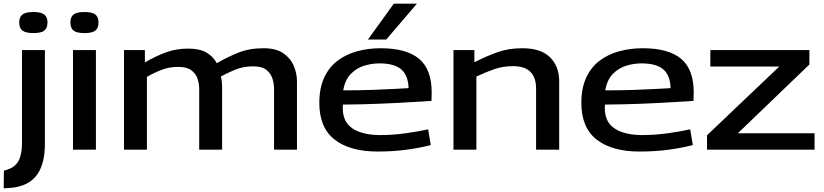

<svg xmlns="http://www.w3.org/2000/svg" viewBox="-34 -810 4458 1039"><path d="M147 -631Q105 -631 87.5 -644.5Q70 -658 70 -688Q70 -718 87.5 -731.5Q105 -745 147 -745Q188 -745 205.5 -731.5Q223 -718 223 -688Q223 -658 206 -644.5Q189 -631 147 -631ZM209 -539V-32Q209 70 171 129Q133 188 51 203Q37 206 19 207Q1 208 -14 209L-13 113Q-1 111 11 106Q49 93 67 59Q85 25 85 -36V-539Z M423 -631Q381 -631 364 -644.5Q347 -658 347 -688Q347 -718 364 -731.5Q381 -745 423 -745Q465 -745 482 -731.5Q499 -718 499 -688Q499 -658 482 -644.5Q465 -631 423 -631ZM361 0V-539H485V0Z M637 0V-539H750V-472Q808 -506 863.5 -526.5Q919 -547 984 -547Q1047 -547 1083.5 -525.5Q1120 -504 1139 -468Q1196 -501 1255.5 -525Q1315 -549 1392 -549Q1460 -549 1499.5 -521.5Q1539 -494 1556 -453Q1573 -412 1573 -370V0H1449V-330Q1449 -356 1440.5 -384Q1432 -412 1408 -431.5Q1384 -451 1336 -451Q1282 -451 1238 -432.5Q1194 -414 1161 -396Q1165 -382 1166.5 -367Q1168 -352 1168 -340V0H1044V-328Q1044 -355 1035.5 -382.5Q1027 -410 1002.5 -429Q978 -448 931 -448Q884 -448 844.5 -433.5Q805 -419 761 -394V0Z M2008 10Q1860 10 1777 -54.5Q1694 -119 1694 -253Q1694 -333 1720 -389.5Q1746 -446 1792 -481Q1838 -516 1898.5 -532.5Q1959 -549 2026 -549Q2165 -549 2233.5 -492Q2302 -435 2302 -310Q2302 -302 2301.5 -289.5Q2301 -277 2301 -264Q2264 -262 2194 -257.5Q2124 -253 2029 -249Q1934 -245 1822 -244Q1821 -239 1821 -234.5Q1821 -230 1821 -224Q1821 -149 1875 -114Q1929 -79 2025 -79Q2090 -79 2159 -88.5Q2228 -98 2283 -110L2297 -25Q2240 -10 2167.5 0Q2095 10 2008 10ZM1823 -321Q1906 -321 1979 -323.5Q2052 -326 2104 -329Q2156 -332 2177 -333Q2175 -402 2137.5 -434.5Q2100 -467 2019 -467Q1977 -467 1935.5 -454Q1894 -441 1863.5 -409Q1833 -377 1823 -321ZM1957 -596 2097 -790H2222L2056 -596Z M2420 0V-539H2533V-473Q2602 -508 2661 -528.5Q2720 -549 2792 -549Q2893 -549 2942.5 -500Q2992 -451 2992 -370V0H2867V-330Q2867 -452 2743 -452Q2689 -452 2643.5 -436.5Q2598 -421 2544 -396V0Z M3426 10Q3278 10 3195 -54.5Q3112 -119 3112 -253Q3112 -333 3138 -389.5Q3164 -446 3210 -481Q3256 -516 3316.5 -532.5Q3377 -549 3444 -549Q3583 -549 3651.5 -492Q3720 -435 3720 -310Q3720 -302 3719.5 -289.5Q3719 -277 3719 -264Q3682 -262 3612 -257.5Q3542 -253 3447 -249Q3352 -245 3240 -244Q3239 -239 3239 -234.5Q3239 -230 3239 -224Q3239 -149 3293 -114Q3347 -79 3443 -79Q3508 -79 3577 -88.5Q3646 -98 3701 -110L3715 -25Q3658 -10 3585.5 0Q3513 10 3426 10ZM3241 -321Q3324 -321 3397 -323.5Q3470 -326 3522 -329Q3574 -332 3595 -333Q3593 -402 3555.5 -434.5Q3518 -467 3437 -467Q3395 -467 3353.5 -454Q3312 -441 3281.5 -409Q3251 -377 3241 -321Z M3792 0V-78L4183 -450H3810V-539H4346V-461L3959 -89H4374V0Z"/></svg>

Font: Georama Extended Medium
Style: Regular
Weight: 500
Width: 7
Designer: Jean-Baptiste Levee
Foundry: Production Type
Version: Version 1.000